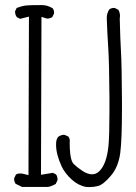

<svg xmlns="http://www.w3.org/2000/svg" viewBox="-20 -759 540 764"><path d="M203.1 -182.6Q203.1 -145 225.6 -96.2Q238.3 -69.3 265.6 -44.4Q292 -20.5 322.8 -15.1Q329.1 -14.6 335 -14.6Q353 -14.6 369.1 -18.6Q390.1 -23.4 420.7 -59.1Q451.2 -94.7 458.5 -150.4Q465.3 -202.1 465.3 -325.2Q465.3 -340.8 465.3 -357.4Q464.4 -506.3 461.4 -553.2Q458.5 -601.1 456.5 -684.6Q457.5 -690.4 457.5 -695.3Q457.5 -709.5 450.7 -720.2L437 -727.1Q435.5 -727.5 434.6 -727.5Q422.9 -727.5 415 -721.7Q404.8 -706.1 404.8 -687.5Q406.7 -629.4 410.6 -571.3Q414.6 -513.2 415.5 -370.1Q415.5 -346.2 415.5 -314Q415.5 -218.8 411.6 -178.2Q404.3 -106.9 376 -78.6Q363.3 -65.4 345.9 -65.4Q328.6 -65.4 307.6 -79.3Q286.6 -93.3 273.4 -106.4Q259.8 -120.1 257.8 -168.5Q257.3 -178.7 257.3 -190.4V-190.9Q257.8 -194.3 257.8 -197.8Q257.8 -207.5 252.4 -215.3L237.8 -222.2Q236.3 -222.7 233.6 -222.7Q231 -222.7 227.1 -221.7Q218.8 -220.2 211.4 -214.4Q205.1 -206.1 203.6 -194.8Q203.1 -189 203.1 -182.6ZM168 -15.1Q179.7 -15.1 201.7 -26.9L208.5 -41.5Q209 -43 209 -43.9Q209 -56.2 203.1 -64.9L190.4 -71.3L143.1 -63.5L145 -691.9L162.1 -686.5Q165.5 -685.1 168.5 -685.1Q178.2 -685.1 188 -690.9L194.8 -704.6Q195.3 -706.1 195.3 -707Q195.3 -718.8 189.5 -726.1Q168.9 -738.8 146.5 -738.8Q96.7 -738.8 85 -737.3Q68.8 -735.8 46.4 -727.5L40.5 -715.3Q40 -713.9 40 -712.9Q40 -699.7 47.4 -690.4L60.1 -684.1L95.2 -692.9L93.3 -62L76.7 -66.4Q67.9 -68.8 59.1 -68.8Q50.3 -68.8 43.5 -64.5L36.6 -50.3Q36.1 -48.8 36.1 -47.1Q36.1 -45.4 36.4 -43Q36.6 -40.5 37.6 -37.6Q39.1 -32.2 42 -27.8Q61.5 -17.6 67.9 -15.1Z"/></svg>

Font: NaikaiFont
Style: ExtraLight
Weight: 200
Version: Version 1.89